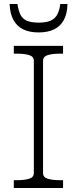

<svg xmlns="http://www.w3.org/2000/svg" viewBox="-20 -939 384 959"><path d="M149 -75V-635Q149 -657 125 -664Q101 -671 64 -671H49V-710H295V-671H280Q243 -671 219 -664Q195 -657 195 -635V-75Q195 -53 219 -46Q243 -39 280 -39H295V0H49V-39H64Q101 -39 125 -46Q149 -53 149 -75ZM173 -777Q218 -777 249.5 -792Q281 -807 298.5 -838.5Q316 -870 317 -919H281Q277 -886 265.5 -865.5Q254 -845 232 -835.5Q210 -826 174 -826Q137 -826 115 -835Q93 -844 82.5 -865Q72 -886 67 -919H28Q30 -870 47.5 -838.5Q65 -807 96.5 -792Q128 -777 173 -777Z"/></svg>

Font: Roboto Serif 20pt Thin
Style: Regular
Weight: 250
Version: Version 1.008